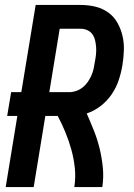

<svg xmlns="http://www.w3.org/2000/svg" viewBox="-20 -755 540 775"><path d="M116 0H3L50 -287H9L25 -383H66L124 -735H306Q337 -735 365.5 -728Q394 -721 417 -704.5Q440 -688 454 -663Q468 -638 474.5 -610Q481 -582 480 -551.5Q479 -521 474 -491Q469 -461 459 -431Q449 -401 430.5 -374Q412 -347 386 -327Q360 -307 330 -297Q345 -263 359 -228Q373 -193 382 -156Q391 -119 395 -79.5Q399 -40 393 0H280Q286 -39 282 -77Q278 -115 268 -151Q258 -187 244 -221Q230 -255 213 -287H163ZM179 -383H260Q274 -383 288 -388Q302 -393 314 -402.5Q326 -412 334.5 -424.5Q343 -437 349 -450.5Q355 -464 358 -478Q361 -492 363 -506Q366 -521 367.5 -535.5Q369 -550 368 -564Q367 -578 364 -591.5Q361 -605 353.5 -616Q346 -627 333 -633Q320 -639 306 -639H221Z"/></svg>

Font: Iosevka Term Curly
Style: Bold Italic
Weight: 700
Italic angle: -9°
Designer: Belleve Invis
Foundry: Belleve Invis
Version: Version 32.3.0